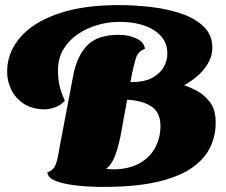

<svg xmlns="http://www.w3.org/2000/svg" viewBox="-20 -711 890 755"><path d="M386 24Q331 24 281 18.5Q231 13 199.5 0.5Q168 -12 166 -33Q183 -39 191.5 -50.5Q200 -62 205 -83.5Q210 -105 216 -141L267 -409Q281 -488 321.5 -531Q362 -574 446 -574Q487 -574 517 -559.5Q547 -545 550 -519Q522 -509 514 -481Q506 -453 499 -421L493 -388H495Q548 -388 579.5 -405.5Q611 -423 625 -449.5Q639 -476 638 -502Q638 -558 586.5 -591.5Q535 -625 449 -625Q407 -625 364.5 -613Q322 -601 286.5 -577Q251 -553 229.5 -517.5Q208 -482 208 -434Q208 -404 213.5 -377Q219 -350 235 -315Q219 -297 196.5 -289Q174 -281 157 -281Q108 -281 74.5 -302.5Q41 -324 24.5 -358Q8 -392 8 -429Q8 -504 59 -563.5Q110 -623 208 -657Q306 -691 447 -691Q509 -691 573.5 -683.5Q638 -676 692.5 -657.5Q747 -639 781 -606.5Q815 -574 815 -524Q815 -490 797.5 -461Q780 -432 754.5 -410.5Q729 -389 704 -376Q728 -368 756.5 -352.5Q785 -337 806.5 -308Q828 -279 828 -231Q829 -182 808.5 -136Q788 -90 739 -54Q690 -18 603.5 3Q517 24 386 24ZM423 -45Q486 -45 528 -68.5Q570 -92 590.5 -131Q611 -170 611 -215Q611 -268 577 -291.5Q543 -315 480 -319L454 -176Q441 -114 426 -84Q411 -54 396 -48Q411 -45 423 -45Z"/></svg>

Font: Sansita Swashed Black
Style: Regular
Weight: 900
Designer: Pablo Cosgaya
Foundry: Omnibus-Type
Version: Version 1.003; ttfautohint (v1.8.3)